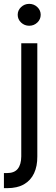

<svg xmlns="http://www.w3.org/2000/svg" viewBox="-33 -770 290 994"><path d="M77.1 -545.9H160.2V40Q160.6 90.3 143.3 127.2Q126 164.1 91.3 184.1Q56.6 204.1 3.9 204.1H-12.7V126H2.9Q41.5 126 59.1 103.8Q76.7 81.5 77.1 40ZM118.2 -636.7Q93.8 -636.7 76.2 -653.3Q58.6 -669.9 58.6 -693.4Q58.6 -716.8 76.2 -733.4Q93.8 -750 118.2 -750Q142.6 -750 160.2 -733.4Q177.7 -716.8 177.7 -693.4Q177.7 -669.9 160.2 -653.3Q142.6 -636.7 118.2 -636.7Z"/></svg>

Font: Inter V
Style: Weight 400 Optical size 14.0
Weight: 400
Designer: Rasmus Andersson
Foundry: rsms
Version: Version 4.000;git-4fc901f